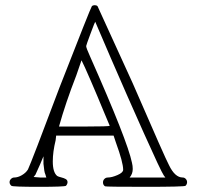

<svg xmlns="http://www.w3.org/2000/svg" viewBox="-20 -721 762 742"><path d="M397 -35Q412 -35 434 -44.5Q456 -54 456 -65Q456 -93 428 -170L419 -197H197L195 -179Q184 -134 184 -97Q184 -55 201 -41Q206 -38 216.5 -35.5Q227 -33 234 -29Q241 -25 241 -17Q241 -10 235 -3Q230 1 130 1Q28 1 24 -3Q17 -9 17 -17Q17 -24 22.5 -29.5Q28 -35 35 -35Q49 -35 64.5 -44Q80 -53 88 -66Q101 -93 210 -383Q331 -693 335 -697Q339 -701 346 -701Q353 -701 357 -697Q358 -696 493 -399Q621 -104 633 -83Q656 -35 686 -35Q693 -35 698 -29.5Q703 -24 703 -17Q703 -9 697 -3Q693 1 541 1Q388 1 386 -1Q378 -6 378 -16Q378 -24 383.5 -29.5Q389 -35 397 -35ZM493 -68Q493 -49 481 -35H619L613 -43Q602 -59 535.5 -207.5Q469 -356 408.5 -496Q348 -636 348 -637Q347 -637 330 -591.5Q313 -546 313 -543Q313 -536 328 -503Q473 -176 490 -92Q493 -80 493 -68ZM404 -235Q403 -236 380.5 -291Q358 -346 331 -408.5Q304 -471 295 -488L275 -430Q233 -322 208 -232H306Q404 -232 404 -235ZM155 -48Q151 -55 148 -88V-117L135 -86Q118 -47 117 -46L110 -37L135 -35H159Q157 -41 155 -48Z"/></svg>

Font: KaTeX_AMS
Style: Regular
Weight: 400
Version: Version 1.1; ttfautohint (v1.3)